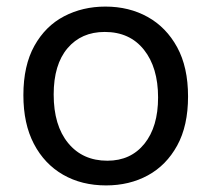

<svg xmlns="http://www.w3.org/2000/svg" viewBox="-20 -550 642 583"><path d="M302 13Q228 13 171.5 -19.5Q115 -52 83 -113Q51 -174 51 -261Q51 -351 84.5 -411Q118 -471 174.5 -500.5Q231 -530 300 -530Q372 -530 428.5 -498.5Q485 -467 518 -406.5Q551 -346 551 -257Q551 -168 518 -108Q485 -48 429 -17.5Q373 13 302 13ZM306 -62Q377 -62 418.5 -113.5Q460 -165 460 -254Q460 -345 417 -399Q374 -453 298 -453Q227 -453 185 -403.5Q143 -354 143 -263Q143 -169 187 -115.5Q231 -62 306 -62Z"/></svg>

Font: Bricolage Grotesque 12pt
Style: Regular
Weight: 400
Designer: Mathieu Triay
Foundry: Atelier Triay
Version: Version 1.001; ttfautohint (v1.8.4.7-5d5b);gftools[0.9.33.de